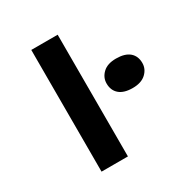

<svg xmlns="http://www.w3.org/2000/svg" viewBox="-170 -875 971 1011"><g transform="rotate(-30 315.5 -370.0)"><path d="M158.7 0V-740H319.1V0ZM521.8 -299Q468.8 -299 441.2 -322.7Q413.6 -346.5 413.6 -388.4Q413.6 -424.7 441.5 -451.2Q469.4 -477.7 521.8 -477.7Q575.9 -477.7 603.5 -454Q631 -430.2 631 -388.4Q631 -352 602.7 -325.5Q574.3 -299 521.8 -299Z"/></g></svg>

Font: Lexend Mega
Style: Regular
Weight: 400
Designer: Bonnie Shaver-Troup, Thomas Jockin
Foundry: Lexend
Version: Version 1.007